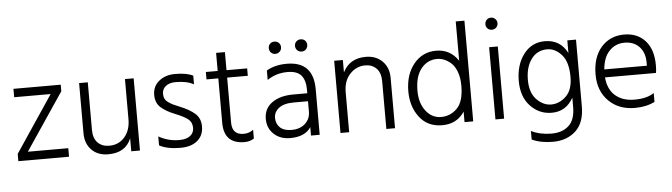

<svg xmlns="http://www.w3.org/2000/svg" viewBox="-52 -932 4699 1343"><g transform="rotate(-5 2297.0 -260.5)"><path d="M401 0H45V-51L311 -448H55V-507H387V-461L117 -60H401Z M899 0H838V-91Q798 7 677 7Q603 7 559.5 -37.5Q516 -82 516 -155V-507H577V-172Q577 -114 607.5 -83Q638 -52 688 -52Q755 -52 796.5 -100Q838 -148 838 -225V-507H899Z M1346 -130Q1346 -67 1302.5 -30.5Q1259 6 1183 6Q1091 6 1035 -24V-87Q1102 -49 1179 -49Q1230 -49 1256.5 -70Q1283 -91 1283 -125Q1283 -165 1255.5 -187Q1228 -209 1165 -234Q1104 -258 1068 -290Q1032 -322 1032 -378Q1032 -439 1077 -475.5Q1122 -512 1190 -512Q1272 -512 1316 -489V-428Q1269 -455 1189 -455Q1145 -455 1119.5 -434.5Q1094 -414 1094 -381Q1094 -361 1101.5 -346Q1109 -331 1127.5 -318.5Q1146 -306 1159 -300Q1172 -294 1201 -282Q1271 -254 1308.5 -220.5Q1346 -187 1346 -130Z M1700 -14Q1671 5 1633 5Q1489 5 1489 -143V-455H1406V-507H1489V-634H1551V-507H1696V-455H1551V-140Q1551 -53 1632 -53Q1672 -53 1700 -76Z M1968 -51Q2028 -51 2064 -84Q2100 -117 2100 -168V-241H2001Q1930 -241 1895 -213.5Q1860 -186 1860 -145Q1860 -103 1887.5 -77Q1915 -51 1968 -51ZM2100 -59Q2058 5 1954 5Q1884 5 1839.5 -36.5Q1795 -78 1795 -143Q1795 -216 1851.5 -256.5Q1908 -297 2001 -297H2100V-320Q2100 -388 2071 -422.5Q2042 -457 1974 -457Q1895 -457 1832 -414V-480Q1890 -515 1975 -515Q2161 -515 2161 -320V0H2100ZM2129 -634Q2129 -616 2117 -603.5Q2105 -591 2086 -591Q2068 -591 2055.5 -603.5Q2043 -616 2043 -634Q2043 -653 2055.5 -665Q2068 -677 2086 -677Q2105 -677 2117 -665Q2129 -653 2129 -634ZM1945 -634Q1945 -616 1932.5 -603.5Q1920 -591 1902 -591Q1883 -591 1871 -603.5Q1859 -616 1859 -634Q1859 -653 1871 -665Q1883 -677 1902 -677Q1920 -677 1932.5 -665Q1945 -653 1945 -634Z M2690 0H2629V-335Q2629 -394 2599 -425Q2569 -456 2520 -456Q2458 -456 2413 -408.5Q2368 -361 2368 -280V0H2307V-507H2368V-420Q2415 -515 2529 -515Q2602 -515 2646 -470Q2690 -425 2690 -354Z M2869 -247Q2869 -160 2911.5 -105Q2954 -50 3019 -50Q3084 -50 3131 -97.5Q3178 -145 3178 -256Q3178 -312 3162.5 -353.5Q3147 -395 3122.5 -416.5Q3098 -438 3073.5 -447.5Q3049 -457 3025 -457Q2957 -457 2913 -402.5Q2869 -348 2869 -247ZM3239 0H3178V-74Q3125 8 3021 8Q2919 8 2862 -66.5Q2805 -141 2805 -248Q2805 -366 2866 -440.5Q2927 -515 3023 -515Q3122 -515 3178 -431V-707H3239Z M3456 0H3395V-507H3456ZM3455.5 -699.5Q3468 -687 3468 -669Q3468 -651 3455.5 -639Q3443 -627 3425 -627Q3407 -627 3395 -639Q3383 -651 3383 -669Q3383 -687 3395 -699.5Q3407 -712 3425 -712Q3443 -712 3455.5 -699.5Z M4005 -39Q4005 76 3943 133.5Q3881 191 3783 191Q3696 191 3635 162V102Q3697 133 3778 133Q3854 133 3899 91.5Q3944 50 3944 -39V-105Q3893 -12 3792 -12Q3704 -12 3642.5 -77Q3581 -142 3581 -253Q3581 -367 3637.5 -441Q3694 -515 3786 -515Q3895 -515 3944 -418V-507H4005ZM3645 -256Q3645 -165 3691 -117.5Q3737 -70 3793 -70Q3850 -70 3897 -114.5Q3944 -159 3944 -251Q3944 -356 3899 -406.5Q3854 -457 3798 -457Q3727 -457 3686 -401Q3645 -345 3645 -256Z M4514 -25Q4454 5 4374 5Q4261 5 4190.5 -65.5Q4120 -136 4120 -251Q4120 -373 4182 -443Q4244 -513 4343 -513Q4436 -513 4491 -452Q4546 -391 4546 -280Q4546 -246 4542 -226H4184Q4191 -142 4242 -97.5Q4293 -53 4377 -53Q4463 -53 4514 -87ZM4341 -456Q4277 -456 4234 -411Q4191 -366 4184 -282H4483V-305Q4483 -374 4444.5 -415Q4406 -456 4341 -456Z"/></g></svg>

Font: Hind Guntur Light
Style: Regular
Weight: 300
Designer: Manushi Parikh, Hitesh Malaviya
Foundry: Indian Type Foundry
Version: Version 1.002;PS 1.0;hotconv 1.0.86;makeotf.lib2.5.63406; tt